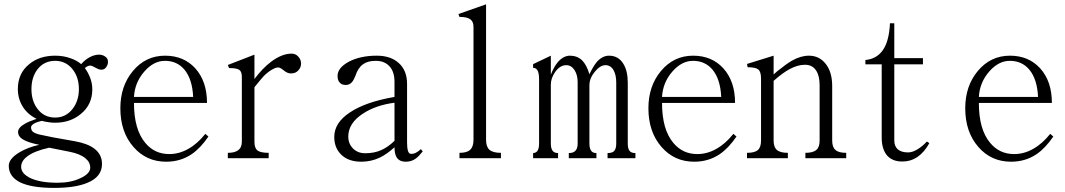

<svg xmlns="http://www.w3.org/2000/svg" viewBox="-20 -748 5040 909"><path d="M241.2 -484.4Q166 -484.4 117.2 -443.4Q64.5 -400.4 64.5 -326.2Q64.5 -279.3 88.9 -241.2Q112.3 -205.1 153.3 -185.5Q116.2 -172.9 97.7 -162.1Q65.4 -143.6 65.4 -123Q65.4 -102.5 86.9 -88.9Q111.3 -73.2 166 -62.5Q112.3 -50.8 71.3 -26.4Q21.5 3.9 21.5 37.1Q21.5 86.9 73.2 114.3Q127.9 141.6 236.3 141.6Q336.9 141.6 394.5 117.2Q462.9 88.9 462.9 28.3Q462.9 -17.6 425.8 -44.9Q394.5 -68.4 335.9 -79.1L286.1 -87.9Q246.1 -95.7 226.6 -98.6Q194.3 -105.5 166 -111.3Q141.6 -117.2 132.8 -127Q127 -134.8 127 -145.5Q127 -154.3 141.6 -163.1Q155.3 -170.9 177.7 -175.8Q196.3 -170.9 213.9 -168.9Q224.6 -167 241.2 -167Q313.5 -167 363.3 -209Q417 -252.9 417 -325.2Q417 -352.5 407.2 -378.9Q397.5 -404.3 381.8 -425.8Q396.5 -438.5 409.2 -437.5Q417 -436.5 429.7 -428.7Q438.5 -423.8 443.4 -421.9Q451.2 -418 460 -418Q474.6 -418 482.4 -429.7Q491.2 -440.4 491.2 -456.1Q491.2 -471.7 477.5 -480.5Q464.8 -489.3 449.2 -489.3Q427.7 -489.3 405.3 -477.5Q382.8 -465.8 364.3 -444.3Q345.7 -460.9 315.4 -471.7Q281.2 -484.4 241.2 -484.4ZM252.9 117.2Q171.9 117.2 125 95.7Q80.1 74.2 80.1 42Q80.1 13.7 109.4 -7.8Q142.6 -33.2 212.9 -48.8L310.5 -29.3Q359.4 -19.5 383.8 1Q407.2 19.5 407.2 45.9Q407.2 74.2 360.4 95.7Q315.4 117.2 252.9 117.2ZM241.2 -460Q293 -460 325.2 -418Q353.5 -380.9 353.5 -326.2Q353.5 -272.5 325.2 -234.4Q293 -191.4 241.2 -191.4Q187.5 -191.4 156.2 -234.4Q128.9 -271.5 128.9 -326.2Q128.9 -380.9 156.2 -418Q187.5 -460 241.2 -460Z M952.1 -114.3Q915 -67.4 871.1 -43Q828.1 -18.6 781.2 -18.6Q711.9 -18.6 668 -71.3Q614.3 -134.8 614.3 -260.7H960Q960 -363.3 904.3 -424.8Q849.6 -484.4 761.7 -484.4Q669.9 -484.4 609.4 -412.1Q549.8 -340.8 549.8 -235.4Q549.8 -123 612.3 -51.8Q672.9 17.6 766.6 17.6Q834 17.6 886.7 -17.6Q928.7 -45.9 966.8 -101.6ZM894.5 -289.1H614.3Q618.2 -358.4 664.1 -410.2Q708 -460 760.7 -460Q818.4 -460 853.5 -418Q890.6 -373 894.5 -289.1Z M1058.6 1H1252V-24.4Q1212.9 -24.4 1198.2 -36.1Q1184.6 -47.9 1184.6 -77.1V-334V-335Q1215.8 -374 1229.5 -388.7Q1252 -411.1 1276.4 -422.9Q1291 -430.7 1302.7 -427.7Q1309.6 -425.8 1320.3 -417Q1330.1 -409.2 1335.9 -406.2Q1345.7 -400.4 1358.4 -400.4Q1379.9 -400.4 1392.6 -415Q1405.3 -428.7 1405.3 -447.3Q1405.3 -465.8 1392.6 -479.5Q1379.9 -494.1 1360.4 -494.1Q1314.5 -494.1 1262.7 -455.1Q1222.7 -424.8 1184.6 -374V-489.3L1058.6 -440.4L1064.5 -425.8Q1100.6 -425.8 1113.3 -417Q1125 -408.2 1125 -383.8V-77.1Q1125 -48.8 1106.4 -36.1Q1090.8 -24.4 1058.6 -24.4Z M1981.4 -31.2 1972.7 -42Q1959 -29.3 1946.3 -23.4Q1937.5 -19.5 1926.8 -19.5Q1915 -19.5 1911.1 -35.2Q1907.2 -48.8 1907.2 -73.2V-350.6Q1907.2 -415 1867.2 -450.2Q1829.1 -484.4 1763.7 -484.4Q1686.5 -484.4 1631.8 -456.1Q1578.1 -426.8 1578.1 -388.7Q1578.1 -368.2 1587.9 -357.4Q1597.7 -345.7 1617.2 -345.7Q1634.8 -345.7 1646.5 -359.4Q1654.3 -368.2 1662.1 -387.7Q1674.8 -426.8 1698.2 -443.4Q1720.7 -460 1758.8 -460Q1801.8 -460 1825.2 -432.6Q1847.7 -407.2 1847.7 -360.4V-289.1Q1710.9 -265.6 1636.7 -215.8Q1562.5 -167 1562.5 -99.6Q1562.5 -48.8 1594.7 -16.6Q1628.9 17.6 1690.4 17.6Q1737.3 17.6 1778.3 -2Q1812.5 -18.6 1847.7 -50.8Q1847.7 -20.5 1857.4 -3.9Q1870.1 17.6 1901.4 17.6Q1927.7 17.6 1948.2 2.9Q1962.9 -7.8 1981.4 -31.2ZM1847.7 -261.7V-81.1Q1814.5 -49.8 1784.2 -37.1Q1752 -22.5 1709 -22.5Q1673.8 -22.5 1651.4 -44.9Q1628.9 -67.4 1628.9 -101.6Q1628.9 -165 1698.2 -210Q1758.8 -250 1847.7 -261.7Z M2155.3 1H2351.6V-24.4Q2313.5 -24.4 2296.9 -39.1Q2281.2 -53.7 2281.2 -85.9V-727.5L2150.4 -681.6L2155.3 -668Q2192.4 -668 2207 -656.2Q2221.7 -645.5 2221.7 -621.1V-85.9Q2221.7 -53.7 2206.1 -39.1Q2191.4 -24.4 2155.3 -24.4Z M2503.9 1H2622.1V-23.4Q2606.4 -23.4 2597.7 -32.2Q2587.9 -43.9 2587.9 -67.4V-347.7Q2587.9 -377.9 2608.4 -407.2Q2630.9 -439.5 2661.1 -439.5Q2684.6 -439.5 2700.2 -416Q2714.8 -392.6 2714.8 -359.4V-67.4Q2714.8 -43 2702.1 -32.2Q2692.4 -23.4 2672.9 -23.4V1H2803.7V-23.4Q2788.1 -23.4 2780.3 -32.2Q2770.5 -43.9 2770.5 -67.4V-344.7Q2770.5 -377 2795.9 -408.2Q2821.3 -439.5 2846.7 -439.5Q2872.1 -439.5 2885.7 -414.1Q2897.5 -392.6 2897.5 -356.4V-67.4Q2897.5 -43 2886.7 -32.2Q2877.9 -23.4 2856.4 -23.4V1H2988.3V-23.4Q2969.7 -23.4 2961.9 -32.2Q2952.1 -43 2952.1 -67.4V-356.4Q2952.1 -412.1 2931.6 -445.3Q2908.2 -484.4 2863.3 -484.4Q2833 -484.4 2806.6 -456.1Q2789.1 -435.5 2770.5 -396.5Q2757.8 -440.4 2735.4 -462.9Q2711.9 -484.4 2678.7 -484.4Q2647.5 -484.4 2621.1 -454.1Q2601.6 -430.7 2587.9 -394.5V-484.4L2503.9 -444.3V-426.8Q2516.6 -426.8 2523.4 -417Q2532.2 -404.3 2532.2 -373V-67.4Q2532.2 -43.9 2523.4 -32.2Q2515.6 -23.4 2503.9 -23.4Z M3452.1 -114.3Q3415 -67.4 3371.1 -43Q3328.1 -18.6 3281.2 -18.6Q3211.9 -18.6 3168 -71.3Q3114.3 -134.8 3114.3 -260.7H3460Q3460 -363.3 3404.3 -424.8Q3349.6 -484.4 3261.7 -484.4Q3169.9 -484.4 3109.4 -412.1Q3049.8 -340.8 3049.8 -235.4Q3049.8 -123 3112.3 -51.8Q3172.9 17.6 3266.6 17.6Q3334 17.6 3386.7 -17.6Q3428.7 -45.9 3466.8 -101.6ZM3394.5 -289.1H3114.3Q3118.2 -358.4 3164.1 -410.2Q3208 -460 3260.7 -460Q3318.4 -460 3353.5 -418Q3390.6 -373 3394.5 -289.1Z M3516.6 1H3710V-24.4Q3673.8 -24.4 3658.2 -38.1Q3642.6 -50.8 3642.6 -83V-365.2Q3684.6 -402.3 3716.8 -419.9Q3755.9 -441.4 3791 -441.4Q3826.2 -441.4 3843.8 -414.1Q3860.4 -389.6 3860.4 -343.8V-83Q3860.4 -50.8 3844.7 -38.1Q3829.1 -24.4 3793 -24.4V1H3986.3V-24.4Q3950.2 -24.4 3935.5 -38.1Q3919.9 -50.8 3919.9 -83V-340.8Q3919.9 -407.2 3888.7 -446.3Q3858.4 -484.4 3809.6 -484.4Q3771.5 -484.4 3729.5 -460.9Q3704.1 -446.3 3660.2 -411.1L3642.6 -395.5V-484.4L3516.6 -445.3L3519.5 -429.7Q3557.6 -429.7 3570.3 -418.9Q3583 -408.2 3583 -376V-83Q3583 -50.8 3568.4 -38.1Q3553.7 -24.4 3516.6 -24.4Z M4077.1 -443.4H4154.3V-96.7Q4154.3 -40 4181.6 -9.8Q4208 17.6 4253.9 16.6Q4291 16.6 4322.3 -3.9Q4355.5 -26.4 4379.9 -70.3L4368.2 -78.1Q4347.7 -55.7 4325.2 -42Q4300.8 -26.4 4279.3 -26.4Q4247.1 -26.4 4230.5 -41Q4213.9 -55.7 4213.9 -83V-443.4H4349.6V-472.7H4213.9V-637.7H4193.4Q4189.5 -552.7 4159.2 -509.8Q4129.9 -468.8 4077.1 -463.9Z M4952.1 -114.3Q4915 -67.4 4871.1 -43Q4828.1 -18.6 4781.2 -18.6Q4711.9 -18.6 4668 -71.3Q4614.3 -134.8 4614.3 -260.7H4960Q4960 -363.3 4904.3 -424.8Q4849.6 -484.4 4761.7 -484.4Q4669.9 -484.4 4609.4 -412.1Q4549.8 -340.8 4549.8 -235.4Q4549.8 -123 4612.3 -51.8Q4672.9 17.6 4766.6 17.6Q4834 17.6 4886.7 -17.6Q4928.7 -45.9 4966.8 -101.6ZM4894.5 -289.1H4614.3Q4618.2 -358.4 4664.1 -410.2Q4708 -460 4760.7 -460Q4818.4 -460 4853.5 -418Q4890.6 -373 4894.5 -289.1Z"/></svg>

Font: BatangChe
Style: Regular
Weight: 400
Monospace: yes
Version: Version 2.21